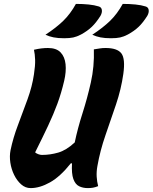

<svg xmlns="http://www.w3.org/2000/svg" viewBox="-20 -954 782 984"><path d="M369 -934Q404 -934 434 -931Q464 -928 486 -921Q500 -917 502 -903Q504 -889 495 -873Q473 -838 450.5 -816.5Q428 -795 395 -777Q374 -766 355.5 -762Q337 -758 309 -758Q277 -758 254.5 -762.5Q232 -767 213 -776Q268 -812 304.5 -847.5Q341 -883 369 -934ZM609 -934Q644 -934 674 -931Q704 -928 726 -921Q740 -917 742 -903Q744 -889 735 -873Q713 -838 690.5 -816.5Q668 -795 635 -777Q614 -766 595.5 -762Q577 -758 549 -758Q517 -758 494.5 -762.5Q472 -767 453 -776Q508 -812 544.5 -847.5Q581 -883 609 -934ZM137 10Q110 10 88.5 -9Q67 -28 52.5 -57.5Q38 -87 33 -120.5Q28 -154 34 -184Q47 -247 72 -313Q97 -379 121 -445Q145 -511 154 -573Q161 -618 160 -647.5Q159 -677 154 -699Q175 -704 192.5 -706Q210 -708 226 -708Q269 -708 290.5 -685.5Q312 -663 316 -625Q320 -587 309 -540Q294 -476 274 -422Q254 -368 226.5 -309.5Q199 -251 160 -173Q167 -167 177 -163.5Q187 -160 195 -160Q237 -160 278.5 -172Q320 -184 363 -224Q378 -296 402.5 -372.5Q427 -449 445.5 -531Q464 -613 461 -701Q481 -704 493 -706Q505 -708 521 -708Q581 -708 602 -680.5Q623 -653 612 -575Q601 -497 574.5 -418.5Q548 -340 520.5 -261Q493 -182 479 -102Q474 -74 475.5 -48.5Q477 -23 483 0Q468 6 456 8Q444 10 430 10Q405 10 385.5 0.5Q366 -9 356 -36.5Q346 -64 349 -117H343Q289 -49 236.5 -19.5Q184 10 137 10Z"/></svg>

Font: Recursive Mn Csl St XBd
Style: Italic
Weight: 800
Italic angle: -15°
Monospace: yes
Version: Version 1.079;hotconv 1.0.112;makeotfexe 2.5.65598; ttfautoh